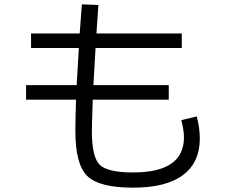

<svg xmlns="http://www.w3.org/2000/svg" viewBox="-20 -814 1040 884"><path d="M123 -593V-660H347Q348 -674 351.5 -720.5Q355 -767 357 -794L433 -791Q429 -734 424 -660H817V-593H420Q418 -555 414 -490.5Q410 -426 410 -422H757V-355H407Q403 -237 403 -210Q403 -92 438.5 -56Q474 -20 593 -20Q827 -20 827 -182Q827 -212 815 -261L886 -278Q900 -222 900 -177Q900 -66 822.5 -8Q745 50 593 50Q437 50 382 -3.5Q327 -57 327 -210Q327 -268 330 -355H100V-422H333Q333 -426 337 -490.5Q341 -555 343 -593Z"/></svg>

Font: Mplus 1p
Style: Regular
Weight: 400
Version: Version 1.061